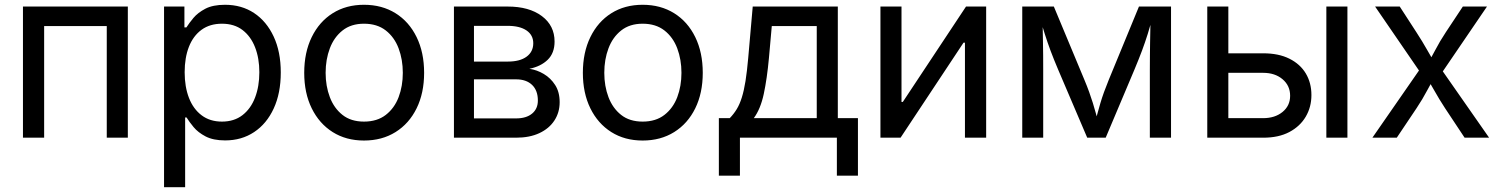

<svg xmlns="http://www.w3.org/2000/svg" viewBox="-20 -568 6192 792"><path d="M507.3 -541V0H420.4V-460.4H162.1V0H74.7V-541Z M656.7 204.1V-541H740.7V-455.1H749Q759.8 -472.2 777.8 -493.9Q795.9 -515.6 827.1 -532Q858.4 -548.3 908.2 -548.3Q976.6 -548.3 1028.1 -514.2Q1079.6 -480 1108.9 -417.2Q1138.2 -354.5 1138.2 -269Q1138.2 -183.6 1109.1 -120.6Q1080.1 -57.6 1028.3 -23.2Q976.6 11.2 908.7 11.2Q859.9 11.2 828.4 -5.1Q796.9 -21.5 778.6 -43.7Q760.3 -65.9 749.5 -83.5H743.7V204.1ZM895.5 -66.4Q945.8 -66.4 980.2 -93Q1014.6 -119.6 1032.2 -165.8Q1049.8 -211.9 1049.8 -270Q1049.8 -327.6 1032.2 -372.8Q1014.6 -418 980.5 -444.1Q946.3 -470.2 895.5 -470.2Q845.7 -470.2 811.3 -445.1Q776.9 -419.9 759.3 -375Q741.7 -330.1 741.7 -270Q741.7 -210 759.5 -164.1Q777.3 -118.2 811.8 -92.3Q846.2 -66.4 895.5 -66.4Z M1481.4 11.7Q1407.7 11.7 1352.3 -23.2Q1296.9 -58.1 1265.9 -121.1Q1234.9 -184.1 1234.9 -267.6Q1234.9 -351.6 1265.9 -415Q1296.9 -478.5 1352.3 -513.4Q1407.7 -548.3 1481.4 -548.3Q1555.7 -548.3 1611.6 -513.4Q1667.5 -478.5 1698.5 -415Q1729.5 -351.6 1729.5 -267.6Q1729.5 -184.1 1698.5 -121.1Q1667.5 -58.1 1611.6 -23.2Q1555.7 11.7 1481.4 11.7ZM1481.4 -66.4Q1535.6 -66.4 1571.3 -94Q1606.9 -121.6 1624.3 -167.2Q1641.6 -212.9 1641.6 -267.6Q1641.6 -322.3 1624.3 -368.4Q1606.9 -414.6 1571.3 -442.4Q1535.6 -470.2 1481.4 -470.2Q1428.2 -470.2 1393.1 -442.4Q1357.9 -414.6 1340.6 -368.7Q1323.2 -322.8 1323.2 -267.6Q1323.2 -212.9 1340.6 -167.2Q1357.9 -121.6 1392.8 -94Q1427.7 -66.4 1481.4 -66.4Z M1852.5 0V-541H2074.2Q2162.6 -541 2215.1 -501.7Q2267.6 -462.4 2267.6 -396.5Q2267.6 -349.1 2239.3 -321.5Q2210.9 -293.9 2163.6 -284.2Q2194.8 -279.8 2223.1 -262.9Q2251.5 -246.1 2270 -217.3Q2288.6 -188.5 2288.6 -146.5Q2288.6 -104 2266.8 -70.8Q2245.1 -37.6 2204.8 -18.8Q2164.6 0 2108.9 0ZM1935.1 -79.6H2108.9Q2150.9 -79.6 2174.8 -99.4Q2198.7 -119.1 2198.7 -153.3Q2198.7 -194.8 2174.8 -217.8Q2150.9 -240.7 2108.9 -240.7H1935.1ZM1935.1 -314H2075.2Q2124.5 -314 2152.1 -334.2Q2179.7 -354.5 2179.7 -389.6Q2179.7 -423.3 2151.9 -442.4Q2124 -461.4 2074.2 -461.4H1935.1Z M2630.9 11.7Q2557.1 11.7 2501.7 -23.2Q2446.3 -58.1 2415.3 -121.1Q2384.3 -184.1 2384.3 -267.6Q2384.3 -351.6 2415.3 -415Q2446.3 -478.5 2501.7 -513.4Q2557.1 -548.3 2630.9 -548.3Q2705.1 -548.3 2761 -513.4Q2816.9 -478.5 2847.9 -415Q2878.9 -351.6 2878.9 -267.6Q2878.9 -184.1 2847.9 -121.1Q2816.9 -58.1 2761 -23.2Q2705.1 11.7 2630.9 11.7ZM2630.9 -66.4Q2685.1 -66.4 2720.7 -94Q2756.3 -121.6 2773.7 -167.2Q2791 -212.9 2791 -267.6Q2791 -322.3 2773.7 -368.4Q2756.3 -414.6 2720.7 -442.4Q2685.1 -470.2 2630.9 -470.2Q2577.6 -470.2 2542.5 -442.4Q2507.3 -414.6 2490 -368.7Q2472.7 -322.8 2472.7 -267.6Q2472.7 -212.9 2490 -167.2Q2507.3 -121.6 2542.2 -94Q2577.1 -66.4 2630.9 -66.4Z M2945.3 156.7V-80.6H2990.2Q3006.8 -97.7 3019 -117.7Q3031.2 -137.7 3040 -165.8Q3048.8 -193.8 3055.2 -233.6Q3061.5 -273.4 3066.4 -329.1L3085 -541H3436V-80.6H3519V156.7H3432.1V0H3032.2V156.7ZM3089.4 -80.6H3349.1V-460.4H3163.6L3151.9 -329.1Q3144 -243.2 3130.6 -180.7Q3117.2 -118.2 3089.4 -80.6Z M4047.9 0H3960.4V-392.1H3954.6L3694.8 0H3611.8V-541H3698.7V-147.5H3704.1L3964.8 -541H4047.9Z M4196.8 0V-541H4327.1L4453.1 -238.8Q4464.4 -211.9 4472.9 -188.2Q4481.4 -164.6 4488 -143.3Q4494.6 -122.1 4500.2 -101.3Q4505.9 -80.6 4511.7 -59.6H4496.1Q4501.5 -79.6 4507.1 -100.1Q4512.7 -120.6 4519 -142.3Q4525.4 -164.1 4533.9 -187.7Q4542.5 -211.4 4553.7 -238.8L4678.2 -541H4810.5V0H4723.1V-281.2Q4723.1 -310.1 4723.4 -337.6Q4723.6 -365.2 4724.1 -392.6Q4724.6 -419.9 4725.1 -447.5Q4725.6 -475.1 4726.1 -503.9H4736.8Q4725.1 -462.4 4714.4 -428Q4703.6 -393.6 4690.7 -358.9Q4677.7 -324.2 4659.7 -281.2L4541 0H4464.8L4344.7 -281.2Q4326.7 -323.7 4313.7 -358.4Q4300.8 -393.1 4289.8 -427.7Q4278.8 -462.4 4267.1 -503.9H4280.3Q4280.8 -479 4281.2 -452.1Q4281.7 -425.3 4282.2 -397Q4282.7 -368.7 4283 -339.8Q4283.2 -311 4283.2 -281.2V0Z M5033.7 -348.1H5190.9Q5254.4 -348.1 5298.8 -325.9Q5343.3 -303.7 5366.5 -264.9Q5389.6 -226.1 5389.6 -175.8Q5389.6 -126.5 5366.2 -86.7Q5342.8 -46.9 5298.6 -23.4Q5254.4 0 5190.9 0H4960V-541H5046.9V-80.6H5190.4Q5239.3 -80.6 5270.5 -106.2Q5301.8 -131.8 5301.8 -172.9Q5301.8 -214.8 5270.5 -241.2Q5239.3 -267.6 5190.4 -267.6H5033.7ZM5451.2 0V-541H5538.1V0Z M5641.1 0 5856.4 -310.5 5856 -244.1 5652.3 -541H5753.9L5822.3 -435.5Q5847.7 -396.5 5867.2 -361.8Q5886.7 -327.1 5907.2 -293.9H5861.8Q5882.8 -327.1 5900.6 -361.8Q5918.5 -396.5 5944.3 -435.5L6014.2 -541H6113.8L5909.2 -240.7V-305.7L6122.6 0H6021.5L5940.9 -121.6Q5916 -159.7 5897.2 -193.4Q5878.4 -227.1 5858.4 -258.3H5903.8Q5883.8 -227.1 5866.2 -193.4Q5848.6 -159.7 5823.2 -121.6L5741.7 0Z"/></svg>

Font: Inter 17pt
Style: Regular
Weight: 400
Version: Version 4.001;git-66647c0bb